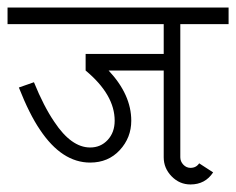

<svg xmlns="http://www.w3.org/2000/svg" viewBox="-36 -483 626 509"><path d="M252 -296Q312 -232 312 -163Q312 -118 281.5 -85Q251 -52 203 -52Q128 -52 70 -139Q42 -180 14 -251L54 -265Q80 -201 108 -160Q153 -92 203 -92Q231 -92 249.5 -112Q268 -132 268 -163Q268 -232 191 -296V-340H398V-419H-16V-463H570V-419H442V-66Q442 -55 450 -46.5Q458 -38 469 -38Q484 -38 492 -50L529 -26Q508 6 469 6Q440 6 419 -15.5Q398 -37 398 -66V-296Z"/></svg>

Font: Bhavuka
Style: Regular
Weight: 400
Version: 2.94.0; ttfautohint (v1.2) -l 7 -r 28 -G 50 -x 13 -D deva -f